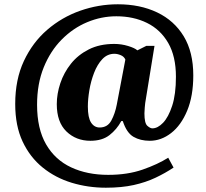

<svg xmlns="http://www.w3.org/2000/svg" viewBox="-20 -734 961 896"><path d="M474 142Q391 142 315 119Q239 96 179.5 48Q120 0 85.5 -73.5Q51 -147 51 -249Q51 -363 91.5 -449.5Q132 -536 200.5 -595Q269 -654 354.5 -684Q440 -714 530 -714Q634 -714 713.5 -676Q793 -638 837.5 -564.5Q882 -491 882 -382Q882 -286 853.5 -217.5Q825 -149 778.5 -113Q732 -77 679 -77Q635 -77 603 -95.5Q571 -114 553 -169H546Q525 -130 491 -103.5Q457 -77 402 -77Q335 -77 290 -120.5Q245 -164 245 -248Q245 -296 261.5 -345.5Q278 -395 311 -436.5Q344 -478 394.5 -503.5Q445 -529 513 -529Q546 -529 577.5 -519.5Q609 -510 621 -499L663 -520H701L661 -274Q657 -253 655.5 -232Q654 -211 654 -205Q654 -159 667.5 -147Q681 -135 691 -135Q716 -135 741 -161Q766 -187 783.5 -240.5Q801 -294 801 -376Q801 -471 765 -533.5Q729 -596 666 -627Q603 -658 523 -658Q453 -658 387 -630.5Q321 -603 268 -549.5Q215 -496 184 -419.5Q153 -343 153 -245Q153 -133 195 -60.5Q237 12 312 47Q387 82 485 82Q575 82 645.5 57.5Q716 33 765 2L790 48Q751 74 705.5 95.5Q660 117 604 129.5Q548 142 474 142ZM445 -139Q482 -139 499.5 -171.5Q517 -204 525 -246L565 -456Q559 -470 543.5 -476.5Q528 -483 514 -483Q481 -483 457.5 -458Q434 -433 419 -394Q404 -355 397 -313Q390 -271 390 -237Q390 -185 405 -162Q420 -139 445 -139Z"/></svg>

Font: Noto Serif Devanagari Black
Style: Regular
Weight: 900
Designer: Universal Thirst, Indian Type Foundry and the Monotype Design Team
Foundry: Monotype Imaging Inc.
Version: Version 2.004; ttfautohint (v1.8.4.7-5d5b)